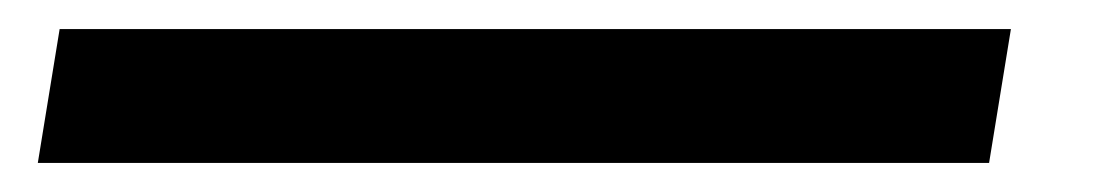

<svg xmlns="http://www.w3.org/2000/svg" viewBox="-20 100 770 132"><path d="M21 120 6 212H660L675 120Z"/></svg>

Font: Charger Pro
Style: ExBdExtObl
Weight: 400
Designer: Jasper
Foundry: Cannot Into Space Fonts
Version: Version 1.09